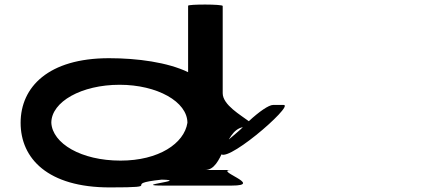

<svg xmlns="http://www.w3.org/2000/svg" viewBox="-20 -810 1838 838"><path d="M70 -274C70 -118 189 8 459 8C713 8 496 -6 686 -26C811 -23 547 0 693 0H991C1137 0 907 -68 991 -68H875C955 -68 956 -239 1040 -255C1006 -220 941 -180 941 -148C941 -70 1268 -352 1218 -352H1172C1153 -352 1110 -322 1066 -281C1032 -307 952 -352 952 -403V-784C952 -792 801 -792 801 -785V-495C712 -538 580 -556 456 -556C191 -556 70 -430 70 -274ZM204 -274C204 -366 336 -440 502 -440C666 -440 798 -366 798 -274C784 -184 673 -109 506 -109C334 -109 209 -184 204 -274Z"/></svg>

Font: Ampere
Style: SCUltExt
Weight: 400
Version: Version 1